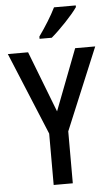

<svg xmlns="http://www.w3.org/2000/svg" viewBox="-62 -980 589 1020"><g transform="rotate(-5 233.0 -470.0)"><path d="M382 -931V-940H266C244 -895 210 -841 175 -792V-780H240C285 -818 355 -891 382 -931ZM234 -388 108 -714H0L182 -274V0H284V-277L466 -714H359Z"/></g></svg>

Font: Noto Sans Arabic Cond Med
Style: Regular
Weight: 500
Width: 3
Designer: Monotype Design Team, Nadine Chahine, Nizar Qandah and Khaled Hosny
Foundry: Monotype Imaging Inc.
Version: Version 2.012